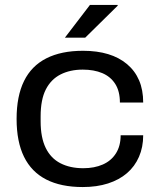

<svg xmlns="http://www.w3.org/2000/svg" viewBox="-20 -743 645 775"><path d="M314 12Q226 12 166.5 -18.5Q107 -49 77 -110Q47 -171 47 -263Q47 -355 77 -416Q107 -477 167 -507.5Q227 -538 315 -538Q372 -538 416.5 -524.5Q461 -511 493 -484Q525 -457 541.5 -418.5Q558 -380 558 -329H464Q464 -375 445 -404.5Q426 -434 392.5 -448Q359 -462 314 -462Q263 -462 224.5 -442.5Q186 -423 165 -382Q144 -341 144 -273V-253Q144 -188 164.5 -146Q185 -104 224 -84Q263 -64 316 -64Q361 -64 395 -79Q429 -94 448 -124Q467 -154 467 -197H558Q558 -149 541 -110Q524 -71 492.5 -44Q461 -17 416 -2.5Q371 12 314 12ZM242 -591 343 -723H455V-720L324 -591Z"/></svg>

Font: Archivo SemiExpanded
Style: Regular
Weight: 400
Width: 6
Designer: Hector Gatti
Foundry: Omnibus-Type
Version: Version 2.001